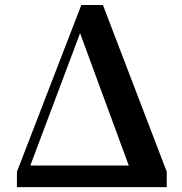

<svg xmlns="http://www.w3.org/2000/svg" viewBox="-20 -765 744 785"><path d="M49.2 0V-62.7L312.5 -744.6H400.8L661.8 -62.7V0H538.9L298.1 -654.6H316.6L311.9 -641.3L70.8 0ZM60.8 0 73.3 -88.3H610.3V0Z"/></svg>

Font: Noto Serif HK ExtraLight
Style: Regular
Weight: 200
Designer: Ryoko NISHIZUKA 西塚涼子 (kana & ideographs); Frank Grießhammer (Latin, Greek & Cyrillic); Wenlong ZHANG 张文龙 (bopomofo); San
Foundry: Adobe
Version: Version 2.002-H1;hotconv 1.1.0;makeotfexe 2.6.0